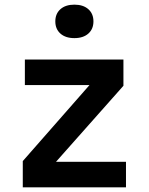

<svg xmlns="http://www.w3.org/2000/svg" viewBox="-20 -806 640 826"><path d="M78 0V-113L365 -440H87V-550H511V-437L221 -110H522V0ZM300 -642Q262 -642 240 -661.5Q218 -681 218 -714Q218 -747 240 -766.5Q262 -786 300 -786Q338 -786 360 -766.5Q382 -747 382 -714Q382 -681 360 -661.5Q338 -642 300 -642Z"/></svg>

Font: NKDuy Mono
Style: Bold
Weight: 700
Monospace: yes
Designer: NKDuy
Foundry: NKDuy
Version: Version 2.251; ttfautohint (v1.8.4.7-5d5b)